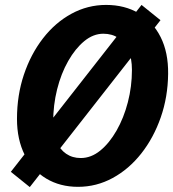

<svg xmlns="http://www.w3.org/2000/svg" viewBox="-20 -750 703 780"><path d="M101 10 24 -52 555 -730 632 -668ZM297 9Q224 9 168 -24.5Q112 -58 80.5 -120.5Q49 -183 49 -267Q49 -363 77 -446.5Q105 -530 154.5 -594Q204 -658 270 -694Q336 -730 411 -730Q487 -730 544 -696Q601 -662 632.5 -599.5Q664 -537 663 -450Q662 -356 633 -273Q604 -190 554 -126.5Q504 -63 438 -27Q372 9 297 9ZM308 -108Q350 -108 387 -138Q424 -168 453.5 -219.5Q483 -271 499.5 -335Q516 -399 516 -466Q516 -512 502 -545Q488 -578 461.5 -595.5Q435 -613 400 -613Q359 -613 322.5 -583Q286 -553 257 -502Q228 -451 212 -387Q196 -323 196 -254Q196 -208 209.5 -175.5Q223 -143 248.5 -125.5Q274 -108 308 -108Z"/></svg>

Font: Instrument Sans SemiCondensed
Style: Bold Italic
Weight: 700
Width: 4
Italic angle: -13°
Designer: Rodrigo Fuenzalida
Foundry: fragTYPE
Version: Version 1.000;gftools[0.9.28]